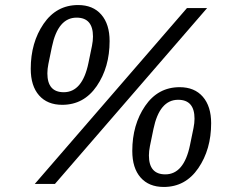

<svg xmlns="http://www.w3.org/2000/svg" viewBox="-20 -730 940 762"><path d="M198 0H118L722 -698H802ZM227 -314Q168 -314 135 -351.5Q102 -389 102 -457Q102 -561 153 -635.5Q204 -710 290 -710Q349 -710 382 -672Q415 -634 415 -567Q415 -463 364 -388.5Q313 -314 227 -314ZM233 -364Q307 -364 331 -480L345 -548Q349 -568 349 -585Q349 -660 284 -660Q210 -660 186 -544L172 -476Q168 -456 168 -439Q168 -364 233 -364ZM630 12Q571 12 538 -25.5Q505 -63 505 -131Q505 -235 556 -309.5Q607 -384 693 -384Q752 -384 785 -346Q818 -308 818 -241Q818 -137 767 -62.5Q716 12 630 12ZM636 -38Q710 -38 734 -154L748 -222Q752 -242 752 -259Q752 -334 687 -334Q613 -334 589 -218L575 -150Q571 -130 571 -113Q571 -38 636 -38Z"/></svg>

Font: Aneliza
Style: Italic
Weight: 400
Italic angle: -11.31°
Designer: Mike Abbink, Paul van der Laan, Pieter van Rosmalen
Foundry: Bold Monday
Version: Version 3.0